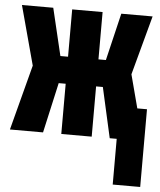

<svg xmlns="http://www.w3.org/2000/svg" viewBox="-53 -599 708 849"><g transform="rotate(5 300.5 -175.0)"><path d="M5 0 81 -290 10 -553H149L199 -343H233V-553H368V-343H401L451 -553H590L519 -290L558 -142H601V203H479V0H448L398 -223H368V0H233V-223H202L152 0Z"/></g></svg>

Font: Noto Sans Mono Black
Style: Regular
Weight: 900
Designer: Monotype Design Team
Foundry: Monotype Imaging Inc.
Version: Version 2.014